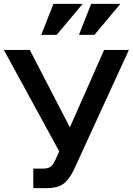

<svg xmlns="http://www.w3.org/2000/svg" viewBox="-23 -968 686 992"><path d="M149 4V-97H201Q227 -97 240 -108Q253 -119 264 -144L283 -186L-3 -710H131L338 -310L515 -710H643L357 -87Q332 -37 302 -16.5Q272 4 221 4ZM465 -788H385L448 -948H599ZM270 -788H190L253 -948H404Z"/></svg>

Font: Rising Sun SemiBold
Style: Regular
Weight: 600
Designer: Matt McInerney, Pablo Impallari, Rodrigo Fuenzalida (Raleway font), Stephen Hutchings (Greek), Cristiano Sobral (main ch
Foundry: The Rising Sun Project Authors
Version: Version 4.327; ttfautohint (v1.8.4.7-5d5b-dirty)